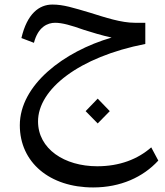

<svg xmlns="http://www.w3.org/2000/svg" viewBox="-20 -502 725 843"><path d="M389 321C509 321 608 276 675 203L644 145C585 197 505 228 407 228C263 228 147 152 147 31C147 -110 326 -252 618 -309V-402H572C512 -402 443 -425 376 -446C301 -468 259 -482 210 -482C152 -482 99 -442 74 -335L129 -314C147 -384 189 -402 222 -402C253 -402 292 -391 348 -371C382 -360 429 -346 470 -337C260 -276 67 -129 67 48C67 211 198 321 389 321ZM356 -14 409 40 462 -14 409 -69Z"/></svg>

Font: Wafeq
Style: Regular
Weight: 400
Designer: Rasmus Andersson & Azza Alameddine
Foundry: Google & TypeTogether
Version: Version 3.000;FEAKit 1.0